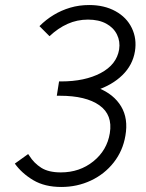

<svg xmlns="http://www.w3.org/2000/svg" viewBox="-20 -732 579 764"><path d="M39 -81 92 -119 97 -112Q115 -83 144 -64.5Q173 -46 222 -46Q297 -46 351.5 -90Q406 -134 417 -202Q429 -275 375.5 -313Q322 -351 218 -351H206L215 -407H223Q309 -407 371 -382Q433 -357 462 -308.5Q491 -260 479 -192Q469 -132 432.5 -85.5Q396 -39 341.5 -13.5Q287 12 224 12Q158 12 112.5 -15Q67 -42 39 -81ZM215 -408H223Q318 -408 381 -441.5Q444 -475 454 -535Q459 -567 445.5 -594.5Q432 -622 402.5 -638Q373 -654 330 -654Q287 -654 249 -637Q211 -620 177 -588L137 -628Q163 -654 193.5 -672.5Q224 -691 259.5 -701.5Q295 -712 335 -712Q395 -712 439.5 -687.5Q484 -663 504.5 -620.5Q525 -578 517 -528Q508 -473 467 -433Q426 -393 361.5 -372Q297 -351 217 -351H206Z"/></svg>

Font: Oak Sans Light Italic
Style: Regular
Weight: 400
Italic angle: -9.5°
Foundry: Erik Kennedy, Walven
Version: Version 1.000;Glyphs 3.1.2 (3151)